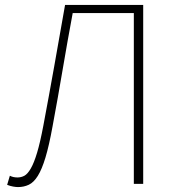

<svg xmlns="http://www.w3.org/2000/svg" viewBox="-20 -746 710 779"><path d="M53 13Q77 13 97 3.5Q117 -6 133.5 -32.5Q150 -59 164.5 -107Q179 -155 193 -232Q215 -350 234 -462.5Q253 -575 275 -693H523V0H561V-726H244Q221 -595 200 -477Q179 -359 156 -237Q143 -168 130.5 -126.5Q118 -85 105 -62.5Q92 -40 79 -33Q66 -26 51 -26Q33 -26 20 -33L9 4Q22 9 33.5 11Q45 13 53 13Z"/></svg>

Font: Spoqa Han Sans Neo Thin
Style: Regular
Weight: 100
Designer: [Spoqa Han Sans Neo] Dong-huui Kim  Younghwa Kang  Yujin Lee  [Noto Sans] Ryoko NISHIZUKA  (kana & ideographs); Paul D. 
Foundry: Spoqa (http://www.spoqa-han-sans.com)
Version: Version 1.100;hotconv 1.0.109;makeotfexe 2.5.65596